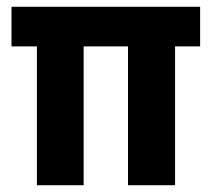

<svg xmlns="http://www.w3.org/2000/svg" viewBox="-20 -547 626 567"><path d="M89 0V-489H227V0ZM358 0V-489H497V0ZM14 -410V-527H571V-410Z"/></svg>

Font: Bricolage Grotesque SemiCondensed
Style: Bold
Weight: 700
Width: 4
Designer: Mathieu Triay
Foundry: Atelier Triay
Version: Version 1.001;gftools[0.9.33.dev8+g029e19f]